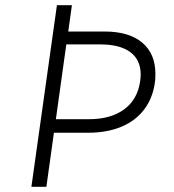

<svg xmlns="http://www.w3.org/2000/svg" viewBox="-20 -717 669 737"><path d="M198.5 -697H256L242 -596H382Q475 -596 525.8 -553.5Q576.5 -511 576.5 -433.5Q576.5 -411 574.5 -399.5Q566 -339.5 533 -296.2Q500 -253 445.2 -230.2Q390.5 -207.5 318.5 -207.5H187L158 0H100.5ZM322.5 -259.5Q405 -259.5 456.5 -297.2Q508 -335 518 -405.5Q520 -417.5 520 -431Q520 -487.5 480 -517Q440 -546.5 365.5 -546.5H234.5L194.5 -259.5Z"/></svg>

Font: HK Grotesk Light
Style: Italic
Weight: 300
Italic angle: -16°
Designer: Alfredo Marco Pradil
Foundry: Hanken Design Co.
Version: Version 3.001